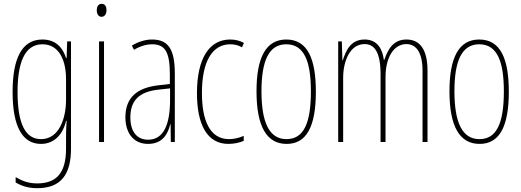

<svg xmlns="http://www.w3.org/2000/svg" viewBox="-20 -744 2732 1006"><path d="M202 -537C92 -537 46 -433 46 -262C46 -76 100 10 195 10C266 10 311 -43 326 -111H329C326 -70 326 -43 326 -12V35C326 163 275 217 175 217C130 217 98 205 62 184V212C95 232 132 242 175 242C297 242 352 173 352 35V-527H332L329 -440H326C311 -489 276 -537 202 -537ZM202 -512C291 -512 326 -426 326 -329V-221C326 -126 291 -15 195 -15C114 -15 72 -93 72 -262C72 -411 107 -512 202 -512Z M513 -724C493 -724 487 -706 487 -690C487 -672 495 -656 512 -656C528 -656 538 -670 538 -691C538 -707 532 -724 513 -724ZM525 -527H499V0H525Z M776 -537C742 -537 703 -525 671 -505L682 -483C719 -505 752 -512 776 -512C843 -512 870 -475 870 -355V-304L809 -297C699 -284 637 -234 637 -129C637 -57 672 10 756 10C832 10 860 -43 872 -93H874L875 0H896V-358C896 -489 860 -537 776 -537ZM808 -274 871 -281V-220C871 -97 840 -12 756 -12C698 -12 663 -54 663 -129C663 -217 709 -263 808 -274Z M1177 10C1204 10 1235 4 1257 -6V-32C1232 -21 1205 -15 1180 -15C1079 -15 1038 -114 1038 -257C1038 -427 1095 -512 1187 -512C1209 -512 1230 -507 1248 -496L1258 -519C1237 -531 1213 -537 1186 -537C1078 -537 1012 -440 1012 -256C1012 -93 1064 10 1177 10Z M1635 -264C1635 -433 1593 -537 1480 -537C1374 -537 1324 -444 1324 -266C1324 -80 1378 10 1482 10C1584 10 1635 -77 1635 -264ZM1350 -266C1350 -424 1388 -512 1480 -512C1576 -512 1609 -418 1609 -265C1609 -94 1569 -15 1481 -15C1391 -15 1350 -102 1350 -266Z M2110 -537C2044 -537 2014 -491 1994 -431H1991C1984 -486 1958 -537 1890 -537C1815 -537 1791 -474 1776 -428H1774L1771 -527H1752V0H1778V-337C1778 -422 1813 -513 1890 -513C1937 -513 1974 -479 1974 -355V0H2000V-341C2000 -444 2044 -513 2109 -513C2157 -513 2194 -475 2194 -372V0H2220V-374C2220 -487 2178 -537 2110 -537Z M2646 -264C2646 -433 2604 -537 2491 -537C2385 -537 2335 -444 2335 -266C2335 -80 2389 10 2493 10C2595 10 2646 -77 2646 -264ZM2361 -266C2361 -424 2399 -512 2491 -512C2587 -512 2620 -418 2620 -265C2620 -94 2580 -15 2492 -15C2402 -15 2361 -102 2361 -266Z"/></svg>

Font: Noto Sans Myanmar ExtraCondensed Thin
Style: Regular
Weight: 100
Width: 2
Designer: Monotype Design Team
Foundry: Monotype Imaging Inc.
Version: Version 2.107